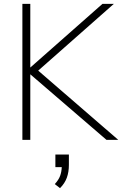

<svg xmlns="http://www.w3.org/2000/svg" viewBox="-20 -725 639 995"><path d="M593 0H532L137 -340V0H96V-705H137V-375L511 -705H570L178 -359ZM337 76V130Q337 166 326.5 195.5Q316 225 291 250L264 229Q284 207 291.5 186.5Q299 166 300 141H267V76Z"/></svg>

Font: wassup Sans
Style: Light
Weight: 200
Version: Version 2.001